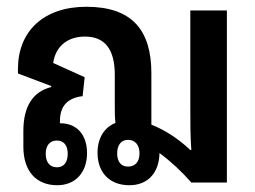

<svg xmlns="http://www.w3.org/2000/svg" viewBox="-20 -539 752 567"><path d="M149 8C203 8 237 -30 237 -87C237 -141 207 -175 158 -175H157V-182C157 -226 180 -250 224 -255L230 -311L137 -353C144 -401 178 -431 231 -431C290 -431 319 -393 319 -318V-225C319 -209 319 -191 321 -176C288 -163 268 -131 268 -88C268 -29 304 8 362 8C416 8 450 -28 451 -87C485 -62 517 -32 545 0H650V-508H542V-225C542 -173 542 -139 545 -96H542C507 -129 469 -154 427 -171V-323C427 -451 369 -519 235 -519C109 -519 33 -447 33 -335V-322L131 -285V-282C77 -268 49 -225 49 -152V-106C49 -31 89 8 149 8ZM358 -47C338 -47 326 -61 326 -86C326 -111 338 -126 358 -126C379 -126 392 -111 392 -86C392 -61 379 -47 358 -47ZM148 -45C127 -45 115 -60 115 -85C115 -109 127 -124 148 -124C168 -124 180 -110 180 -85C180 -59 168 -45 148 -45Z"/></svg>

Font: Noto Sans Thai Looped UI Narrow Medium
Style: Regular
Weight: 500
Width: 4
Designer: Cadson Demak Team
Foundry: Cadson Demak Co., Ltd.
Version: Version 1.000